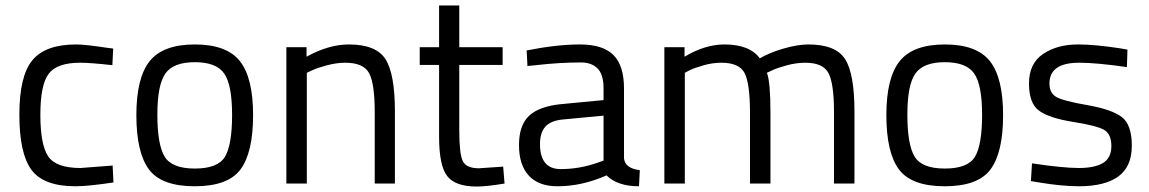

<svg xmlns="http://www.w3.org/2000/svg" viewBox="-20 -673 4213 704"><path d="M259 -510Q292 -510 371 -498L395 -495L392 -434Q312 -443 274 -443Q189 -443 158.5 -402.5Q128 -362 128 -252.5Q128 -143 156.5 -100Q185 -57 275 -57L393 -66L396 -4Q303 10 257 10Q140 10 95.5 -50Q51 -110 51 -252.5Q51 -395 99 -452.5Q147 -510 259 -510Z M480 -251Q480 -388 529 -449Q578 -510 694.5 -510Q811 -510 859.5 -449Q908 -388 908 -251Q908 -114 862 -52Q816 10 694 10Q572 10 526 -52Q480 -114 480 -251ZM557 -252.5Q557 -143 583.5 -99Q610 -55 694.5 -55Q779 -55 805 -98.5Q831 -142 831 -252Q831 -362 802 -403.5Q773 -445 694.5 -445Q616 -445 586.5 -403.5Q557 -362 557 -252.5Z M1105 0H1030V-500H1104V-465Q1185 -510 1259 -510Q1359 -510 1393.5 -456Q1428 -402 1428 -264V0H1354V-262Q1354 -366 1333.5 -404.5Q1313 -443 1246 -443Q1214 -443 1178.5 -433.5Q1143 -424 1124 -415L1105 -406Z M1823 -435H1664V-196Q1664 -110 1676.5 -83Q1689 -56 1736 -56L1825 -62L1830 0Q1763 11 1728 11Q1650 11 1620 -27Q1590 -65 1590 -172V-435H1519V-500H1590V-653H1664V-500H1823Z M2268 -349V-93Q2271 -56 2326 -49L2323 10Q2244 10 2204 -30Q2114 10 2024 10Q1955 10 1919 -29Q1883 -68 1883 -141Q1883 -214 1920 -248.5Q1957 -283 2036 -291L2193 -306V-349Q2193 -400 2171 -422Q2149 -444 2111 -444Q2031 -444 1945 -434L1914 -431L1911 -488Q2021 -510 2106 -510Q2191 -510 2229.5 -471Q2268 -432 2268 -349ZM1960 -145Q1960 -53 2036 -53Q2104 -53 2170 -76L2193 -84V-249L2045 -235Q2000 -231 1980 -209Q1960 -187 1960 -145Z M2491 0H2416V-500H2490V-465Q2565 -510 2636 -510Q2729 -510 2766 -459Q2799 -479 2851.5 -494.5Q2904 -510 2944 -510Q3044 -510 3078.5 -456.5Q3113 -403 3113 -264V0H3038V-262Q3038 -366 3018 -404.5Q2998 -443 2933 -443Q2900 -443 2865 -433.5Q2830 -424 2811 -415L2792 -406Q2805 -373 2805 -260V0H2730V-258Q2730 -366 2710.5 -404.5Q2691 -443 2625 -443Q2593 -443 2559.5 -433.5Q2526 -424 2508 -415L2491 -406Z M3230 -251Q3230 -388 3279 -449Q3328 -510 3444.5 -510Q3561 -510 3609.5 -449Q3658 -388 3658 -251Q3658 -114 3612 -52Q3566 10 3444 10Q3322 10 3276 -52Q3230 -114 3230 -251ZM3307 -252.5Q3307 -143 3333.5 -99Q3360 -55 3444.5 -55Q3529 -55 3555 -98.5Q3581 -142 3581 -252Q3581 -362 3552 -403.5Q3523 -445 3444.5 -445Q3366 -445 3336.5 -403.5Q3307 -362 3307 -252.5Z M3937 -443Q3828 -443 3828 -367Q3828 -332 3853 -317.5Q3878 -303 3967 -287.5Q4056 -272 4093 -244Q4130 -216 4130 -139Q4130 -62 4080.5 -26Q4031 10 3936 10Q3874 10 3790 -4L3760 -9L3764 -74Q3878 -57 3936 -57Q3994 -57 4024.5 -75.5Q4055 -94 4055 -137.5Q4055 -181 4029 -196.5Q4003 -212 3915 -226Q3827 -240 3790 -267Q3753 -294 3753 -367Q3753 -440 3804.5 -475Q3856 -510 3933 -510Q3994 -510 4086 -496L4114 -491L4112 -427Q4001 -443 3937 -443Z"/></svg>

Font: Titillium Web
Style: Regular
Weight: 400
Version: Version 1.001;PS 57.000;hotconv 1.0.70;makeotf.lib2.5.55311